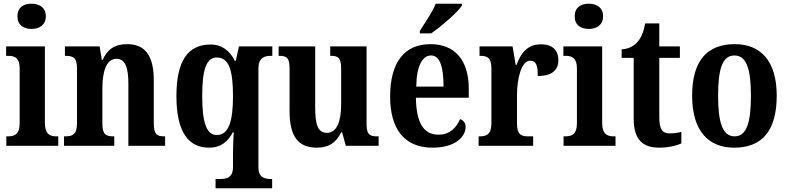

<svg xmlns="http://www.w3.org/2000/svg" viewBox="-20 -786 4248 1035"><path d="M150 -630C192 -630 227 -651 227 -698C227 -746 192 -766 150 -766C107 -766 74 -746 74 -698C74 -651 107 -630 150 -630ZM14 0H294V-51H284C248 -51 222 -64 222 -123V-536H13V-485H26C61 -485 86 -472 86 -417V-122C86 -64 61 -51 24 -51H14Z M325 0H596V-51H592C554 -51 532 -59 532 -116V-311C532 -393 550 -469 608 -469C657 -469 672 -418 672 -333V0H870V-51H866C827 -51 809 -60 809 -122V-354C809 -490 759 -548 666 -548C596 -548 559 -519 533 -463H529L517 -536H330V-485H334C372 -485 395 -476 395 -420V-120C395 -60 370 -51 331 -51H325Z M1142 229H1447V179H1443C1405 179 1373 171 1373 115V-415C1373 -476 1405 -485 1442 -485H1448V-536H1268L1251 -458H1246C1220 -511 1177 -546 1115 -546C995 -546 931 -461 931 -268C931 -76 995 10 1106 10C1172 10 1210 -24 1235 -73H1240C1238 -45 1236 8 1236 46V114C1236 171 1203 179 1165 179H1142ZM1148 -58C1092 -58 1070 -130 1070 -267C1070 -410 1092 -476 1148 -476C1215 -476 1236 -407 1236 -267C1236 -130 1212 -58 1148 -58Z M1688 10C1749 10 1791 -14 1819 -73H1824L1844 0H2021V-51H2013C1980 -51 1956 -56 1956 -115V-536H1760V-485H1763C1797 -485 1819 -479 1819 -420V-225C1819 -131 1796 -70 1742 -70C1692 -70 1679 -117 1679 -210V-536H1482V-485H1485C1527 -485 1541 -473 1541 -416V-187C1541 -52 1586 10 1688 10Z M2243 -619V-606H2304C2361 -645 2448 -721 2470 -756V-766H2329C2311 -721 2270 -662 2243 -619ZM2311 10C2439 10 2490 -52 2490 -102C2490 -124 2477 -138 2460 -144C2440 -97 2404 -60 2344 -60C2265 -60 2224 -121 2222 -259H2507V-307C2507 -465 2429 -548 2301 -548C2162 -548 2083 -453 2083 -265C2083 -91 2160 10 2311 10ZM2371 -319H2224C2225 -428 2256 -487 2304 -487C2352 -487 2371 -423 2371 -319Z M2560 0H2854V-51H2826C2792 -51 2767 -59 2767 -118V-275C2767 -360 2790 -459 2838 -459C2871 -459 2879 -431 2879 -376C2949 -376 2990 -404 2990 -461C2990 -512 2962 -547 2897 -547C2827 -547 2791 -507 2764 -436H2760L2743 -536H2565V-485H2568C2606 -485 2629 -476 2629 -417V-123C2629 -60 2603 -51 2564 -51H2560Z M3154 -630C3196 -630 3231 -651 3231 -698C3231 -746 3196 -766 3154 -766C3111 -766 3078 -746 3078 -698C3078 -651 3111 -630 3154 -630ZM3018 0H3298V-51H3288C3252 -51 3226 -64 3226 -123V-536H3017V-485H3030C3065 -485 3090 -472 3090 -417V-122C3090 -64 3065 -51 3028 -51H3018Z M3534 10C3592 10 3634 -4 3653 -13V-75C3634 -70 3613 -67 3590 -67C3548 -67 3534 -93 3534 -156V-474H3645V-536H3534V-660H3458C3449 -612 3436 -583 3419 -563C3401 -541 3372 -522 3331 -520V-474H3396V-147C3396 -31 3446 10 3534 10Z M3938 10C4089 10 4167 -82 4167 -270C4167 -457 4081 -548 3941 -548C3790 -548 3711 -457 3711 -270C3711 -82 3797 10 3938 10ZM3940 -51C3875 -51 3851 -126 3851 -270C3851 -414 3874 -487 3939 -487C4004 -487 4028 -414 4028 -270C4028 -126 4005 -51 3940 -51Z"/></svg>

Font: Noto Serif Myanmar Condensed
Style: Bold
Weight: 700
Width: 3
Designer: Ben Mitchell and the Monotype Design Team
Foundry: Monotype Imaging Inc.
Version: Version 2.106